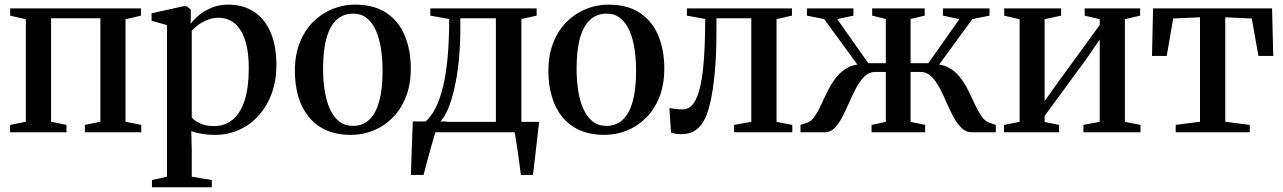

<svg xmlns="http://www.w3.org/2000/svg" viewBox="-20 -558 5414 810"><path d="M22.5 0V-31L89 -44.5V-477L23 -492V-522.5H574.5V-492L509.5 -476.5V-44.5L576 -31V0H338V-31L403.5 -44.5V-481H195.5V-44.5L260.5 -31V0Z M621 232V201.5L684.5 187.5V-452L619.5 -470.5V-502L753 -531.5H767.5L785 -517.5L784.5 -457.5Q795 -473 817 -492Q839 -511 871.2 -524.8Q903.5 -538.5 943.5 -538.5Q1004 -538.5 1049.5 -509.8Q1095 -481 1120.5 -424Q1146 -367 1146 -282Q1146 -218.5 1126.8 -165Q1107.5 -111.5 1072.5 -72Q1037.5 -32.5 990 -10.8Q942.5 11 886.5 11Q856.5 11 828.8 6Q801 1 787 -4.5L789 77V187.5L873.5 201.5V232ZM882 -26Q928 -26 961 -52.8Q994 -79.5 1011.8 -133.8Q1029.5 -188 1029.5 -270Q1029.5 -327 1019.8 -367.5Q1010 -408 992.8 -433.5Q975.5 -459 952.8 -471Q930 -483 904 -483Q876 -483 853.2 -473.5Q830.5 -464 814.2 -451.2Q798 -438.5 789 -428.5V-63Q798 -50 822.8 -38Q847.5 -26 882 -26Z M1224 -258.5Q1224 -327 1245.2 -379.5Q1266.5 -432 1302.5 -467.2Q1338.5 -502.5 1383.8 -520.5Q1429 -538.5 1476.5 -538.5Q1558.5 -538.5 1610.8 -503.2Q1663 -468 1688 -407Q1713 -346 1713 -269.5Q1713 -200.5 1692 -148Q1671 -95.5 1635 -60Q1599 -24.5 1554 -6.8Q1509 11 1461 11Q1400 11 1355.2 -9.2Q1310.5 -29.5 1281.5 -66Q1252.5 -102.5 1238.2 -151.5Q1224 -200.5 1224 -258.5ZM1469 -27Q1509.5 -27 1537.2 -52.5Q1565 -78 1579.5 -129.5Q1594 -181 1594 -258Q1594 -307 1587.5 -350.8Q1581 -394.5 1566.2 -428.2Q1551.5 -462 1527.8 -481.2Q1504 -500.5 1469.5 -500.5Q1429 -500.5 1400.8 -475.2Q1372.5 -450 1357.8 -398.8Q1343 -347.5 1343 -269.5Q1343 -220 1349.8 -176.2Q1356.5 -132.5 1371.5 -98.8Q1386.5 -65 1410.5 -46Q1434.5 -27 1469 -27Z M1759 0V-40.5L1773 -43.5Q1798.5 -64.5 1817.5 -102.2Q1836.5 -140 1849.5 -194.5Q1862.5 -249 1868.8 -320Q1875 -391 1875 -478L1795.5 -492V-522.5H2244V-492L2179.5 -478V0ZM1837 -44H2072V-481H1922V-439Q1922 -365.5 1915.5 -301.8Q1909 -238 1897.2 -186.5Q1885.5 -135 1870.2 -98.8Q1855 -62.5 1837 -44ZM1713.5 180Q1714.5 145.5 1715.8 108.2Q1717 71 1718.5 32Q1720 -7 1721.5 -45.5H1865.5L1818 -4Q1813.5 10 1806.8 33.8Q1800 57.5 1792.2 85Q1784.5 112.5 1777.8 137.8Q1771 163 1767 180ZM2177.5 180Q2175 159 2171.5 133.8Q2168 108.5 2164.5 83.2Q2161 58 2157.2 35.8Q2153.5 13.5 2151 -1.5L2118.5 -44H2254.5Q2252 -24.5 2249.5 -1.8Q2247 21 2244.2 45.2Q2241.5 69.5 2238.8 93.2Q2236 117 2233.2 139.2Q2230.5 161.5 2228.5 180Z M2293.5 -258.5Q2293.5 -327 2314.8 -379.5Q2336 -432 2372 -467.2Q2408 -502.5 2453.2 -520.5Q2498.5 -538.5 2546 -538.5Q2628 -538.5 2680.2 -503.2Q2732.5 -468 2757.5 -407Q2782.5 -346 2782.5 -269.5Q2782.5 -200.5 2761.5 -148Q2740.5 -95.5 2704.5 -60Q2668.5 -24.5 2623.5 -6.8Q2578.5 11 2530.5 11Q2469.5 11 2424.8 -9.2Q2380 -29.5 2351 -66Q2322 -102.5 2307.8 -151.5Q2293.5 -200.5 2293.5 -258.5ZM2538.5 -27Q2579 -27 2606.8 -52.5Q2634.5 -78 2649 -129.5Q2663.5 -181 2663.5 -258Q2663.5 -307 2657 -350.8Q2650.5 -394.5 2635.8 -428.2Q2621 -462 2597.2 -481.2Q2573.5 -500.5 2539 -500.5Q2498.5 -500.5 2470.2 -475.2Q2442 -450 2427.2 -398.8Q2412.5 -347.5 2412.5 -269.5Q2412.5 -220 2419.2 -176.2Q2426 -132.5 2441 -98.8Q2456 -65 2480 -46Q2504 -27 2538.5 -27Z M2854 8Q2840 8 2829.2 6Q2818.5 4 2811 1.5L2804 -102Q2814.5 -100 2830.2 -98.2Q2846 -96.5 2861 -96.5Q2895 -96.5 2915.8 -138.5Q2936.5 -180.5 2945.8 -265.2Q2955 -350 2955 -478L2878 -492V-522.5H3321V-492L3256 -477.5V-44L3322.5 -31V0H3077V-31L3149.5 -44V-481H3002.5V-428.5Q3002.5 -323.5 2995.2 -249.2Q2988 -175 2977 -128.2Q2966 -81.5 2954.5 -58Q2939.5 -26.5 2915 -9.2Q2890.5 8 2854 8Z M3357 0V-31L3385.5 -40.5Q3404.5 -47.5 3418.5 -68.8Q3432.5 -90 3445.5 -119Q3458.5 -148 3473.8 -178.2Q3489 -208.5 3510 -234.2Q3531 -260 3560.5 -274.8Q3590 -289.5 3632 -286.5L3621.5 -252L3457 -477.5L3384.5 -492V-522.5H3580.5V-492L3512 -477.5L3643 -291.5H3717V-478L3659.5 -492V-522.5H3881V-492L3821.5 -478V-291.5H3896.5L4027.5 -477.5L3958.5 -492V-522.5H4154.5V-492L4082 -477.5L3917.5 -252L3907 -286.5Q3949 -289.5 3978.2 -274.8Q4007.5 -260 4028.2 -234.2Q4049 -208.5 4064 -178.2Q4079 -148 4092.2 -119Q4105.5 -90 4119.8 -68.8Q4134 -47.5 4153 -40.5L4181 -31V0H4080Q4055 0 4036.2 -18.2Q4017.5 -36.5 4002 -65.5Q3986.5 -94.5 3972.5 -127Q3958.5 -159.5 3943 -188.5Q3927.5 -217.5 3908.5 -236Q3889.5 -254.5 3864 -254.5H3821.5V-44L3883 -31V0H3657V-31L3717 -44V-254.5H3671.5Q3646.5 -254.5 3627.5 -236Q3608.5 -217.5 3592.8 -188.5Q3577 -159.5 3563 -127Q3549 -94.5 3534 -65.5Q3519 -36.5 3501.2 -18.2Q3483.5 0 3460.5 0Z M4215.5 0V-31L4281.5 -44V-477L4216.5 -492V-522.5H4456.5V-492L4387 -477V-131.5L4443.5 -211L4619.5 -452.5V-477L4556 -492V-522.5H4790V-492L4725.5 -477V-44L4791.5 -31V0H4550.5V-31L4619.5 -44V-391.5L4561.5 -307L4387 -69V-43.5L4448 -31V0Z M4940 0V-31L5042.5 -44.5V-485L4929.5 -480L4902 -322H4840L4844.5 -522.5H5346.5L5351.5 -322H5289L5261 -480L5149 -485V-44.5L5252.5 -31V0Z"/></svg>

Font: Merriweather 96pt Medium
Style: Regular
Weight: 500
Version: Version 2.100